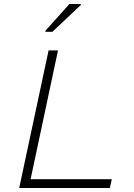

<svg xmlns="http://www.w3.org/2000/svg" viewBox="-20 -940 670 960"><path d="M76 0 223 -688H270L133 -44H539L529 0ZM207 -781V-786L327 -920H384V-915L242 -781Z"/></svg>

Font: Saira Expanded ExtraLight
Style: Italic
Weight: 250
Width: 7
Italic angle: -12°
Designer: Hector Gatti with collaboration of the Omnibus-Type team
Foundry: Omnibus-Type
Version: Version 1.101